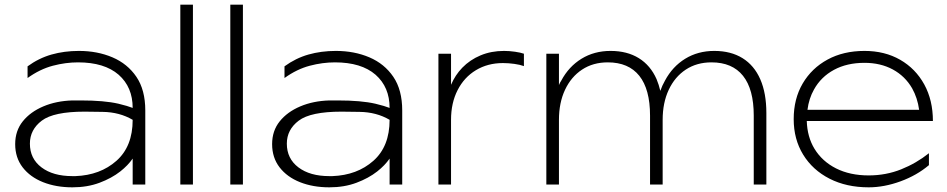

<svg xmlns="http://www.w3.org/2000/svg" viewBox="-20 -790 4055 822"><path d="M290 -360Q309 -360 326 -360Q426 -360 487 -346Q528 -336 548 -328Q548 -417 488 -470Q427 -523 314 -523Q261 -523 206 -508.5Q151 -494 98 -456V-506Q146 -541 200.5 -556.5Q255 -572 318 -572Q397 -572 461.5 -544.5Q526 -517 564 -461Q602 -405 602 -317V0H548V-111Q528 -82 495 -56Q458 -27 406 -7.5Q354 12 290 12Q220 12 164.5 -10Q109 -32 77 -73.5Q45 -115 45 -173Q45 -230 77.5 -270.5Q110 -311 165.5 -334.5Q221 -358 290 -360ZM548 -277Q492 -310 419.5 -311Q347 -312 342 -312Q210 -312 159 -273.5Q108 -235 108 -175Q108 -111 157.5 -73.5Q207 -36 290 -36Q296 -36 303 -36Q409 -40 478.5 -101.5Q548 -163 548 -277Z M752 -770H806V0H752Z M966 -770H1020V0H966Z M1390 -360Q1409 -360 1426 -360Q1526 -360 1587 -346Q1628 -336 1648 -328Q1648 -417 1588 -470Q1527 -523 1414 -523Q1361 -523 1306 -508.5Q1251 -494 1198 -456V-506Q1246 -541 1300.5 -556.5Q1355 -572 1418 -572Q1497 -572 1561.5 -544.5Q1626 -517 1664 -461Q1702 -405 1702 -317V0H1648V-111Q1628 -82 1595 -56Q1558 -27 1506 -7.5Q1454 12 1390 12Q1320 12 1264.5 -10Q1209 -32 1177 -73.5Q1145 -115 1145 -173Q1145 -230 1177.5 -270.5Q1210 -311 1265.5 -334.5Q1321 -358 1390 -360ZM1648 -277Q1592 -310 1519.5 -311Q1447 -312 1442 -312Q1310 -312 1259 -273.5Q1208 -235 1208 -175Q1208 -111 1257.5 -73.5Q1307 -36 1390 -36Q1396 -36 1403 -36Q1509 -40 1578.5 -101.5Q1648 -163 1648 -277Z M1857 -560H1911V-427Q1929 -469 1959 -500Q1992 -534 2037.5 -553Q2083 -572 2138 -572Q2161 -572 2185 -568.5Q2209 -565 2223 -560V-507Q2207 -513 2182 -516.5Q2157 -520 2133 -520Q2068 -520 2017.5 -489.5Q1967 -459 1939 -404Q1911 -349 1911 -277V0H1857Z M2319 -560H2373V-426Q2377 -436 2383 -445Q2415 -505 2469.5 -538.5Q2524 -572 2594 -572Q2665 -572 2715 -541Q2765 -510 2791 -451Q2801 -427 2807 -401Q2815 -424 2827 -445Q2859 -505 2913.5 -538.5Q2968 -572 3038 -572Q3109 -572 3159 -541Q3209 -510 3235 -450.5Q3261 -391 3261 -306V0H3207V-295Q3207 -408 3161 -465.5Q3115 -523 3026 -523Q2963 -523 2916 -492Q2869 -461 2843 -405.5Q2817 -350 2817 -277V0H2763V-295Q2763 -408 2717 -465.5Q2671 -523 2582 -523Q2519 -523 2472 -492Q2425 -461 2399 -405.5Q2373 -350 2373 -277V0H2319Z M3699 12Q3604 12 3531.5 -25Q3459 -62 3418.5 -128Q3378 -194 3378 -280Q3378 -367 3416.5 -432.5Q3455 -498 3523 -535Q3591 -572 3681 -572Q3768 -572 3834 -534Q3900 -496 3937 -428.5Q3974 -361 3974 -272H3434Q3436 -204 3467 -153Q3500 -99 3559.5 -69Q3619 -39 3699 -39Q3773 -39 3838 -65Q3903 -91 3957 -134V-83Q3905 -39 3835 -13.5Q3765 12 3699 12ZM3915 -320Q3908 -371 3885 -412Q3855 -464 3802.5 -492.5Q3750 -521 3681 -521Q3606 -521 3550.5 -491Q3495 -461 3465 -407Q3443 -368 3437 -320Z"/></svg>

Font: Bounded
Style: Regular
Weight: 200
Designer: Vlad Churkin
Version: Version 1.0